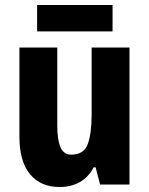

<svg xmlns="http://www.w3.org/2000/svg" viewBox="-20 -741 599 771"><path d="M500 -550V0H382L364 -69H356Q335 -29 300 -9.5Q265 10 220 10Q143 10 100.5 -41.5Q58 -93 58 -191V-550H210V-237Q210 -179 223 -149.5Q236 -120 266 -120Q317 -120 332.5 -162.5Q348 -205 348 -282V-550ZM432 -721V-615H129V-721Z"/></svg>

Font: Noto Sans Ethiopic Condensed ExtraBold
Style: Regular
Weight: 800
Width: 3
Designer: Monotype Design Team
Foundry: Monotype Imaging Inc.
Version: Version 2.102; ttfautohint (v1.8.4.7-5d5b)